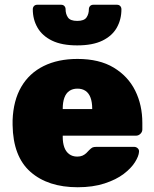

<svg xmlns="http://www.w3.org/2000/svg" viewBox="-20 -778 649 808"><path d="M307 10Q182 10 108.5 -54.5Q35 -119 33 -252Q33 -256 33 -262.5Q33 -269 33 -272Q36 -355 69.5 -412.5Q103 -470 163.5 -500Q224 -530 306 -530Q398 -530 458.5 -493.5Q519 -457 549 -396.5Q579 -336 579 -261V-233Q579 -223 571 -215Q563 -207 552 -207H244Q244 -207 244 -205Q244 -203 244 -201Q244 -177 250.5 -158.5Q257 -140 271 -129.5Q285 -119 305 -119Q318 -119 327 -123Q336 -127 343 -133.5Q350 -140 355 -146Q364 -155 369.5 -157.5Q375 -160 387 -160H544Q553 -160 559.5 -154Q566 -148 565 -139Q564 -121 548 -95.5Q532 -70 500.5 -46Q469 -22 420 -6Q371 10 307 10ZM244 -319H368V-321Q368 -348 361 -367Q354 -386 340 -395.5Q326 -405 306 -405Q286 -405 272 -395.5Q258 -386 251 -367Q244 -348 244 -321ZM305 -587Q240 -587 199 -607Q158 -627 138 -661.5Q118 -696 118 -739Q118 -747 123 -752.5Q128 -758 137 -758H237Q246 -758 251 -752.5Q256 -747 256 -739Q256 -719 266 -704.5Q276 -690 305 -690Q334 -690 344 -704.5Q354 -719 354 -739Q354 -747 359 -752.5Q364 -758 373 -758H472Q481 -758 486 -752.5Q491 -747 491 -739Q491 -696 471.5 -661.5Q452 -627 411 -607Q370 -587 305 -587Z"/></svg>

Font: Rubik Light ExtraBold
Style: Regular
Weight: 800
Version: Version 2.104